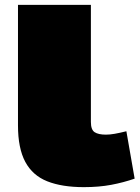

<svg xmlns="http://www.w3.org/2000/svg" viewBox="-20 -760 574 790"><path d="M354 -740V-258Q354 -226 369.5 -216Q385 -206 416 -206Q432 -206 452 -209.5Q472 -213 500 -220L534 -25Q488 -9 437.5 0.5Q387 10 325 10Q235 10 174.5 -14Q114 -38 84 -94Q54 -150 54 -244V-740Z"/></svg>

Font: Georama ExtraExtended Black
Style: Regular
Weight: 900
Width: 8
Designer: Jean-Baptiste Levee
Foundry: Production Type
Version: Version 1.000